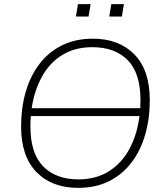

<svg xmlns="http://www.w3.org/2000/svg" viewBox="-20 -900 791 928"><path d="M357 8Q231 8 156.5 -68Q82 -144 82 -289Q82 -378 104 -455Q126 -532 170 -590Q214 -648 279 -680.5Q344 -713 429 -713Q555 -713 629.5 -637Q704 -561 704 -416Q704 -327 682 -250Q660 -173 616 -115Q572 -57 507.5 -24.5Q443 8 357 8ZM426 -672Q343 -672 281.5 -634.5Q220 -597 183 -530Q146 -463 133 -377H658Q659 -396 659 -416Q659 -546 597.5 -609Q536 -672 426 -672ZM359 -33Q445 -33 507 -72.5Q569 -112 606 -181Q643 -250 654 -339H129Q127 -315 127 -289Q127 -159 188.5 -96Q250 -33 359 -33ZM508 -820 518 -880H579L569 -820ZM347 -820 357 -880H418L408 -820Z"/></svg>

Font: Nunito Sans ExtraLight
Style: Italic
Weight: 200
Italic angle: -9°
Designer: Vernon Adams
Foundry: Vernon Adams
Version: Version 3.006; ttfautohint (v1.8.3)